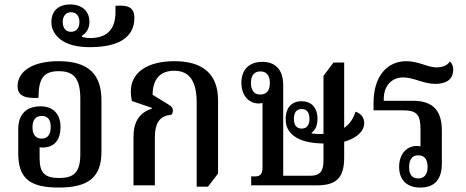

<svg xmlns="http://www.w3.org/2000/svg" viewBox="-20 -833 2096 863"><path d="M244 10C380 10 436 -38 436 -151V-382C436 -497 380 -558 243 -558C125 -558 59 -512 59 -445C59 -396 104 -391 153 -393C153 -482 177 -513 244 -513C308 -513 341 -485 341 -389V-140C341 -56 310 -33 246 -33C183 -33 158 -54 158 -122V-171C162 -170 167 -170 172 -170C225 -170 252 -205 252 -262C252 -318 222 -355 162 -355C102 -355 62 -323 62 -252V-144C62 -31 114 10 244 10ZM167 -210C139 -210 126 -230 126 -261C126 -292 139 -312 168 -312C196 -312 208 -293 208 -262C208 -230 195 -210 167 -210Z M384 -621C511 -621 584 -664 584 -752C584 -801 555 -811 499 -807V-778C499 -692 451 -662 386 -662C370 -662 359 -664 348 -668V-672C364 -682 382 -700 382 -735C382 -784 347 -813 296 -813C246 -813 211 -787 211 -733C211 -701 227 -676 250 -657C281 -632 328 -621 384 -621ZM299 -690C276 -690 262 -707 262 -734C262 -761 276 -778 299 -778C323 -778 337 -761 337 -734C337 -707 323 -690 299 -690Z M864 6H915L960 -53V-383C960 -499 893 -558 764 -558C642 -558 568 -507 568 -422C568 -410 569 -396 573 -379L663 -348V-345C606 -326 580 -286 580 -216V0H676V-213C676 -281 698 -313 750 -317C755 -321 757 -329 757 -337C757 -347 752 -354 739 -362L666 -407C666 -477 700 -515 763 -515C831 -515 864 -469 864 -372Z M1109 0H1404C1486 0 1527 -28 1527 -124V-196C1582 -211 1617 -243 1617 -279C1617 -304 1604 -322 1578 -331C1568 -299 1551 -275 1527 -258V-552H1479L1434 -492V-231C1432 -231 1430 -231 1428 -231C1413 -230 1397 -231 1381 -233V-237C1398 -249 1407 -269 1407 -299C1407 -351 1378 -378 1335 -378C1293 -378 1264 -351 1264 -298C1264 -265 1276 -241 1301 -222C1332 -198 1380 -189 1434 -188V-112C1434 -60 1416 -43 1373 -43H1253V-450C1253 -522 1216 -555 1159 -555C1098 -555 1065 -518 1065 -461C1065 -403 1099 -368 1142 -368C1149 -368 1154 -369 1160 -370V-81C1160 -50 1149 -40 1126 -40H1109ZM1150 -408C1123 -408 1108 -426 1108 -460C1108 -494 1123 -512 1150 -512C1178 -512 1193 -494 1193 -460C1193 -426 1178 -408 1150 -408ZM1336 -255C1312 -255 1301 -272 1301 -299C1301 -326 1312 -343 1336 -343C1360 -343 1371 -326 1371 -299C1371 -272 1360 -255 1336 -255Z M1869 10C1933 10 1966 -26 1966 -98V-246C1966 -332 1930 -380 1836 -380H1705V-388C1705 -448 1741 -485 1792 -485C1840 -485 1883 -456 1937 -456C1982 -456 2017 -473 2017 -520C2017 -534 2013 -547 2002 -557C1990 -536 1962 -530 1943 -530C1902 -530 1862 -558 1806 -558C1720 -558 1659 -490 1659 -371V-337H1792C1854 -337 1870 -317 1870 -251V-175C1865 -176 1859 -177 1854 -177C1808 -177 1774 -141 1774 -83C1774 -27 1806 10 1869 10ZM1860 -31C1830 -31 1819 -51 1819 -82C1819 -114 1831 -135 1860 -135C1889 -135 1902 -114 1902 -83C1902 -52 1889 -31 1860 -31Z"/></svg>

Font: Noto Serif Thai Condensed Medium
Style: Regular
Weight: 500
Width: 3
Designer: Monotype Design Team
Foundry: Monotype Imaging Inc.
Version: Version 2.002